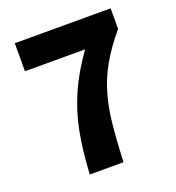

<svg xmlns="http://www.w3.org/2000/svg" viewBox="-135 -852 878 960"><g transform="rotate(-20 304.5 -372.5)"><path d="M371 -596H51V-745H561V-636Q498 -561 459 -492Q420 -423 400 -351Q381 -285 372.5 -205Q364 -125 358 0H179Q186 -128 205 -225Q224 -322 263.5 -411.5Q303 -501 371 -596Z"/></g></svg>

Font: Merged Yaku Han JP Black
Style: Regular
Weight: 900
Designer: Ryoko NISHIZUKA 西塚涼子 (kana, bopomofo & ideographs); Paul D. Hunt (Latin, Greek & Cyrillic); Sandoll Communications 산돌커뮤니
Foundry: Adobe
Version: Version 2.004